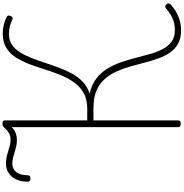

<svg xmlns="http://www.w3.org/2000/svg" viewBox="14 -1474 1477 1545"><g transform="rotate(-90 752.5 -701.5)"><path d="M1281 17Q1216 17 1173 -7Q1130 -31 1102 -72Q1074 -113 1055 -165.5Q1036 -218 1021 -277Q1006 -336 989 -394.5Q972 -453 948 -506Q924 -559 886 -600.5Q848 -642 792.5 -665Q737 -688 655 -688H556V-5Q556 5 550 9.5Q544 14 530 14Q516 14 509 9.5Q502 5 502 -5V-1346Q484 -1326 456.5 -1315Q429 -1304 397 -1304Q370 -1304 345 -1310Q320 -1316 298 -1323Q276 -1330 253.5 -1335.5Q231 -1341 208 -1341Q182 -1341 160 -1327Q138 -1313 126.5 -1285Q115 -1257 115 -1218Q115 -1207 109 -1201Q103 -1195 87 -1195Q74 -1195 68.5 -1201Q63 -1207 63 -1218Q63 -1270 81 -1309Q99 -1348 132.5 -1370Q166 -1392 209 -1392Q236 -1392 261.5 -1386.5Q287 -1381 310.5 -1373.5Q334 -1366 356.5 -1360.5Q379 -1355 402 -1355Q430 -1355 453 -1367.5Q476 -1380 496 -1403Q505 -1413 511 -1416.5Q517 -1420 530 -1420Q543 -1420 549.5 -1415.5Q556 -1411 556 -1401V-738H652Q726 -738 777 -767Q828 -796 862.5 -845Q897 -894 921.5 -953.5Q946 -1013 966 -1078Q986 -1143 1009 -1203.5Q1032 -1264 1063 -1312.5Q1094 -1361 1140.5 -1389.5Q1187 -1418 1255 -1418Q1291 -1418 1325 -1410Q1359 -1402 1390 -1385Q1399 -1380 1400 -1372.5Q1401 -1365 1396 -1355Q1391 -1344 1384.5 -1340.5Q1378 -1337 1371 -1339Q1337 -1355 1310 -1361.5Q1283 -1368 1251 -1368Q1202 -1368 1166 -1344.5Q1130 -1321 1104.5 -1280Q1079 -1239 1058.5 -1187Q1038 -1135 1019.5 -1078Q1001 -1021 980 -964.5Q959 -908 931.5 -858.5Q904 -809 865 -772.5Q826 -736 771 -719Q845 -702 893 -665Q941 -628 972.5 -576Q1004 -524 1024.5 -465Q1045 -406 1060.5 -344.5Q1076 -283 1092 -227.5Q1108 -172 1131.5 -128Q1155 -84 1191 -58.5Q1227 -33 1282 -33Q1321 -33 1352 -42.5Q1383 -52 1408.5 -68Q1434 -84 1456 -103Q1465 -111 1473.5 -110.5Q1482 -110 1490 -102Q1499 -92 1497.5 -83Q1496 -74 1488 -66Q1445 -26 1392 -4.5Q1339 17 1281 17Z"/></g></svg>

Font: Playwrite BE WAL ExtraLight
Style: Regular
Weight: 250
Version: Version 1.002